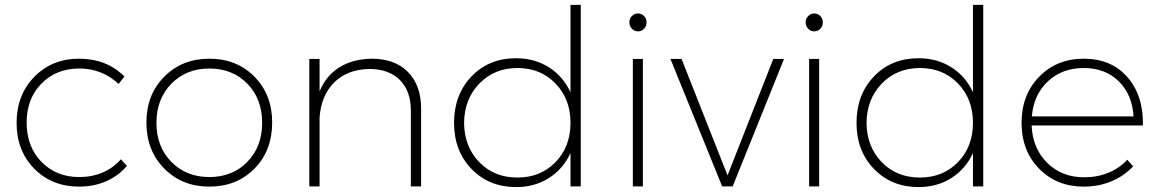

<svg xmlns="http://www.w3.org/2000/svg" viewBox="-20 -762 4738 785"><path d="M303.2 -522Q416 -522 488.8 -449.2L464.8 -418.9Q397 -481.9 304.2 -481.9Q210 -481.9 149.4 -420.2Q88.9 -358.4 88.9 -261.2Q88.9 -162.6 149.4 -100.3Q210 -38.1 304.2 -38.1Q356.4 -38.1 400.1 -56.9Q443.8 -75.7 474.1 -110.8L499 -84Q464.4 -43 414.1 -21Q363.8 1 303.2 1Q192.4 1 120.1 -72.3Q47.9 -145.5 47.9 -259.8Q47.9 -374 120.4 -448Q192.9 -522 303.2 -522Z M835.9 -522Q947.8 -522 1020.3 -448.5Q1092.8 -375 1092.8 -261.2Q1092.8 -146 1020.3 -72.5Q947.8 1 835.9 1Q724.6 1 651.6 -72.8Q578.6 -146.5 578.6 -261.2Q578.6 -375 651.6 -448.5Q724.6 -522 835.9 -522ZM835.9 -481.9Q741.7 -481.9 680.7 -419.7Q619.6 -357.4 619.6 -259.8Q619.6 -162.1 680.7 -100.1Q741.7 -38.1 835.9 -38.1Q930.7 -38.1 991.2 -100.1Q1051.8 -162.1 1051.8 -259.8Q1051.8 -357.9 991.2 -419.9Q930.7 -481.9 835.9 -481.9Z M1499.5 -522Q1594.7 -522 1648.2 -467.5Q1701.7 -413.1 1701.7 -317.9V0H1659.7V-310.1Q1659.7 -390.1 1614.7 -435.1Q1569.8 -480 1489.7 -480Q1399.9 -478 1346.7 -425.3Q1293.5 -372.6 1286.6 -282.2V0H1244.6V-521H1286.6V-388.2Q1313 -452.6 1367.2 -486.6Q1421.4 -520.5 1499.5 -522Z M2354.5 -742.2V0H2312.5V-136.2Q2282.7 -71.3 2224.4 -34.2Q2166 2.9 2090.3 2.9Q1979.5 2.9 1908 -71Q1836.4 -145 1836.4 -259.8Q1836.4 -375 1907.7 -449.5Q1979 -523.9 2089.4 -523.9Q2166 -523.9 2224.4 -486.8Q2282.7 -449.7 2312.5 -384.8V-742.2ZM2095.7 -36.1Q2189.9 -36.1 2251.2 -99.1Q2312.5 -162.1 2312.5 -259.8Q2312.5 -357.4 2251.2 -420.7Q2189.9 -483.9 2095.7 -483.9Q2001.5 -483.9 1939.9 -420.4Q1878.4 -356.9 1877.4 -259.8Q1878.4 -162.1 1939.5 -99.1Q2000.5 -36.1 2095.7 -36.1Z M2623.5 -670.9Q2623.5 -655.3 2613.3 -644.5Q2603 -633.8 2588.4 -633.8Q2573.7 -633.8 2563.5 -644.5Q2553.2 -655.3 2553.2 -670.9Q2553.2 -686 2563.7 -696.5Q2574.2 -707 2588.4 -707Q2602.5 -707 2613 -696.5Q2623.5 -686 2623.5 -670.9ZM2608.4 0H2567.4V-521H2608.4Z M2975.6 0H2932.6L2721.2 -521H2766.6L2954.6 -44.9L3141.6 -521H3185.5Z M3344.2 -670.9Q3344.2 -655.3 3334 -644.5Q3323.7 -633.8 3309.1 -633.8Q3294.4 -633.8 3284.2 -644.5Q3273.9 -655.3 3273.9 -670.9Q3273.9 -686 3284.4 -696.5Q3294.9 -707 3309.1 -707Q3323.2 -707 3333.7 -696.5Q3344.2 -686 3344.2 -670.9ZM3329.1 0H3288.1V-521H3329.1Z M4000 -742.2V0H3958V-136.2Q3928.2 -71.3 3869.9 -34.2Q3811.5 2.9 3735.8 2.9Q3625 2.9 3553.5 -71Q3481.9 -145 3481.9 -259.8Q3481.9 -375 3553.2 -449.5Q3624.5 -523.9 3734.9 -523.9Q3811.5 -523.9 3869.9 -486.8Q3928.2 -449.7 3958 -384.8V-742.2ZM3741.2 -36.1Q3835.4 -36.1 3896.7 -99.1Q3958 -162.1 3958 -259.8Q3958 -357.4 3896.7 -420.7Q3835.4 -483.9 3741.2 -483.9Q3647 -483.9 3585.4 -420.4Q3523.9 -356.9 3522.9 -259.8Q3523.9 -162.1 3585 -99.1Q3646 -36.1 3741.2 -36.1Z M4410.6 -522Q4523.9 -522 4589.6 -446.5Q4655.3 -371.1 4652.8 -249H4197.8Q4202.1 -154.3 4262 -95.7Q4321.8 -37.1 4413.1 -37.1Q4466.3 -37.1 4511.7 -55.7Q4557.1 -74.2 4588.9 -108.9L4612.8 -82Q4576.2 -42.5 4524.2 -20.8Q4472.2 1 4410.6 1Q4300.3 1 4228.5 -72.3Q4156.7 -145.5 4156.7 -259.8Q4156.7 -374 4228.5 -448Q4300.3 -522 4410.6 -522ZM4198.7 -286.1H4614.7Q4608.9 -375.5 4554 -429.7Q4499 -483.9 4410.6 -483.9Q4322.8 -483.9 4264.4 -429.4Q4206.1 -375 4198.7 -286.1Z"/></svg>

Font: Montserrat Ultra Light
Style: Regular
Weight: 200
Designer: Julieta Ulanovsky
Foundry: Julieta Ulanovsky
Version: Version 3.001;PS 003.001;hotconv 1.0.70;makeotf.lib2.5.58329